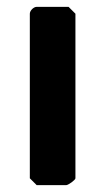

<svg xmlns="http://www.w3.org/2000/svg" viewBox="-20 -540 313 560"><path d="M67 -20 87 0H173C179 0 200 -15 200 -20V-500L180 -520H87C78 -520 67 -509 67 -500Z"/></svg>

Font: Asimov Print
Style: C
Weight: 500
Designer: Google
Version: Version 2.000980: 2014